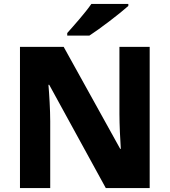

<svg xmlns="http://www.w3.org/2000/svg" viewBox="-20 -951 858 971"><path d="M629 -921V-931H442C411 -886 353 -821 320 -784V-771H432C485 -805 587 -883 629 -921ZM737 0V-714H584V-374C584 -322 588 -241 591 -198H588L302 -714H81V0H234V-338C234 -395 229 -476 225 -522H229L515 0Z"/></svg>

Font: Noto Sans Thai Looped ExtraBold
Style: Regular
Weight: 800
Designer: Cadson Demak Team
Foundry: Cadson Demak Co., Ltd.
Version: Version 1.001